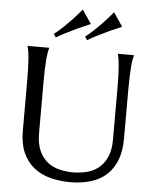

<svg xmlns="http://www.w3.org/2000/svg" viewBox="-61 -973 832 1040"><g transform="rotate(5 355.0 -453.0)"><path d="M570.8 -508.8Q570.8 -550.3 569.8 -581.3Q568.8 -612.3 566.9 -635Q564.9 -657.7 562.5 -672.9Q560.1 -688 557.1 -698.2V-700.2H644V-698.2Q641.1 -688 638.4 -672.9Q635.7 -657.7 634 -635Q632.3 -612.3 631.1 -581.3Q629.9 -550.3 629.9 -508.8V-245.1Q629.9 -175.3 609.9 -126Q589.8 -76.7 554.2 -45.2Q518.6 -13.7 468.8 0.7Q418.9 15.1 359.9 15.1Q300.8 15.1 249.8 1.5Q198.7 -12.2 160.9 -42.7Q123 -73.2 101.6 -121.8Q80.1 -170.4 80.1 -240.2V-508.8Q80.1 -550.3 79.1 -581.3Q78.1 -612.3 76.2 -635Q74.2 -657.7 71.5 -672.9Q68.8 -688 65.9 -698.2V-700.2H183.1V-698.2Q180.2 -688 177.5 -672.9Q174.8 -657.7 172.9 -635Q170.9 -612.3 169.9 -581.3Q168.9 -550.3 168.9 -508.8V-234.9Q168.9 -176.8 186.3 -138.9Q203.6 -101.1 231.9 -78.9Q260.3 -56.6 296.4 -47.9Q332.5 -39.1 370.1 -39.1Q407.7 -39.1 443.8 -47.9Q480 -56.6 508.1 -78.9Q536.1 -101.1 553.5 -138.9Q570.8 -176.8 570.8 -234.9ZM397 -848.1Q366.2 -835.4 334.5 -820.8Q307.1 -808.1 275.1 -792.2Q243.2 -776.4 213.9 -759.3L201.7 -777.3Q229 -798.3 254.9 -823.5Q280.8 -848.6 301.3 -870.6Q325.2 -896.5 346.7 -922.4ZM566.9 -848.1Q536.1 -835.4 504.4 -820.8Q477.1 -808.1 445.1 -792.2Q413.1 -776.4 383.8 -759.3L371.6 -777.3Q398.9 -798.3 424.8 -823.5Q450.7 -848.6 471.2 -870.6Q495.1 -896.5 516.6 -922.4Z"/></g></svg>

Font: Marcellus SC
Style: Regular
Weight: 400
Designer: Astigmatic (AOETI)
Foundry: Astigmatic (AOETI)
Version: Version 1.001